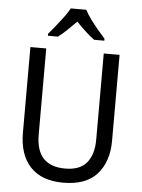

<svg xmlns="http://www.w3.org/2000/svg" viewBox="-62 -992 778 1051"><g transform="rotate(5 327.0 -467.0)"><path d="M572 -242Q572 -127 511 -58.5Q450 10 325 10Q206 10 144 -56.5Q82 -123 82 -243V-714H169V-240Q169 -68 329 -68Q410 -68 447.5 -113.5Q485 -159 485 -241V-714H572ZM369 -944Q380 -922 400 -894.5Q420 -867 442 -841Q464 -815 482 -795V-784H426Q402 -801 376.5 -825Q351 -849 326 -875Q300 -849 275 -825Q250 -801 227 -784H172V-795Q190 -816 211.5 -842.5Q233 -869 252.5 -895.5Q272 -922 284 -944Z"/></g></svg>

Font: Noto Sans Tamil SemiCondensed
Style: Regular
Weight: 400
Width: 4
Designer: Jelle Bosma - Monotype Design Team
Foundry: Monotype Imaging Inc.
Version: Version 2.004; ttfautohint (v1.8.4.7-5d5b)